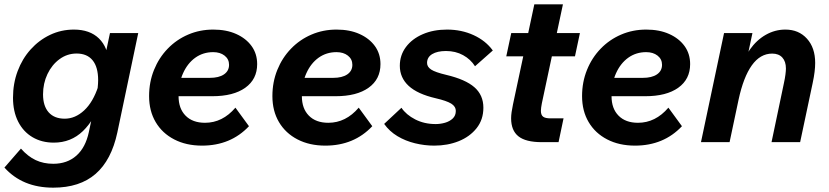

<svg xmlns="http://www.w3.org/2000/svg" viewBox="-29 -656 3827 886"><path d="M-8.6 117.3 67.6 29.7Q99.4 65.8 135.6 82.8Q171.9 99.8 216.7 99.8Q281.1 99.8 323.4 62.3Q365.7 24.9 380.9 -46.2L415.8 -210.5Q419.5 -228.8 421.7 -250.3Q423.9 -271.9 423.9 -286Q423.9 -346.6 398.3 -377.8Q372.8 -409 324.6 -409Q281.2 -409 245.8 -383.1Q210.4 -357.2 190 -314.2Q169.6 -271.2 169.6 -220.5Q169.6 -166.9 195.6 -137.6Q221.7 -108.3 269.7 -108.3Q318.1 -108.3 359.3 -146.5Q400.5 -184.7 424.5 -258.1L448.7 -210.5Q408.9 -104.5 353.7 -51.2Q298.5 2.2 219.1 2.2Q163.4 2.2 120.9 -23Q78.4 -48.1 54.7 -94.9Q31 -141.8 31 -205.1Q31 -270.7 52.4 -327.8Q73.7 -384.9 112.4 -427.9Q151.1 -470.9 202.2 -495.2Q253.4 -519.5 311.9 -519.5Q385.6 -519.5 427.7 -478.5Q469.7 -437.4 473.3 -364.6L449 -364.3L478.5 -503.5H608.9L512.5 -44.8Q485.2 83 412.1 146.5Q339 210 216.7 210Q145.8 210 89.6 186.9Q33.4 163.8 -8.6 117.3Z M744.9 -212V-296.7H938.5Q981.1 -296.7 1004.5 -312.7Q1028 -328.7 1028 -357Q1028 -383.1 1007.4 -399.3Q986.8 -415.4 954.8 -415.4Q908.2 -415.4 872.2 -389.7Q836.3 -363.9 815.7 -318Q795 -272.1 795 -212.3Q795 -154.9 827.4 -122.2Q859.7 -89.4 917.1 -89.4Q997.8 -89.4 1057.4 -159.2L1119.9 -73.6Q1035.4 16 903.2 16Q830.1 16 775 -12.6Q719.8 -41.1 689.4 -92.5Q659 -143.8 659 -212.6Q659 -277.3 681.7 -333.4Q704.3 -389.4 744.8 -431.3Q785.2 -473.2 839 -496.3Q892.8 -519.5 955.1 -519.5Q1015.6 -519.5 1060.9 -499.2Q1106.2 -479 1132 -443.4Q1157.7 -407.8 1157.7 -360.2Q1157.7 -290.4 1103 -251.2Q1048.3 -212 950.6 -212Z M1313.9 -212V-296.7H1507.5Q1550.1 -296.7 1573.5 -312.7Q1597 -328.7 1597 -357Q1597 -383.1 1576.4 -399.3Q1555.8 -415.4 1523.8 -415.4Q1477.2 -415.4 1441.2 -389.7Q1405.3 -363.9 1384.7 -318Q1364 -272.1 1364 -212.3Q1364 -154.9 1396.4 -122.2Q1428.7 -89.4 1486.1 -89.4Q1566.8 -89.4 1626.4 -159.2L1688.9 -73.6Q1604.4 16 1472.2 16Q1399.1 16 1344 -12.6Q1288.8 -41.1 1258.4 -92.5Q1228 -143.8 1228 -212.6Q1228 -277.3 1250.7 -333.4Q1273.3 -389.4 1313.8 -431.3Q1354.2 -473.2 1408 -496.3Q1461.8 -519.5 1524.1 -519.5Q1584.6 -519.5 1629.9 -499.2Q1675.2 -479 1701 -443.4Q1726.7 -407.8 1726.7 -360.2Q1726.7 -290.4 1672 -251.2Q1617.3 -212 1519.6 -212Z M1743.7 -84.2 1823.5 -158.7Q1845.3 -126.3 1887.2 -104.9Q1929 -83.5 1981.5 -83.5Q2003.3 -83.5 2024.6 -89.6Q2045.8 -95.7 2060.1 -109.1Q2074.3 -122.6 2074.3 -143.6Q2074.3 -164.9 2053.1 -177.9Q2031.9 -191 1982.1 -202.5Q1897.4 -222.1 1856.7 -259.8Q1816 -297.6 1816 -352.4Q1816 -401.2 1844.3 -439.1Q1872.7 -477 1921.9 -498.2Q1971 -519.5 2033.8 -519.5Q2100.8 -519.5 2156.6 -493.8Q2212.3 -468.2 2245.1 -423L2163 -350.3Q2142.8 -382.3 2108 -401.5Q2073.2 -420.6 2029.2 -420.6Q1989 -420.6 1965.3 -406.3Q1941.7 -392 1941.7 -365.5Q1941.7 -347.5 1960.6 -335Q1979.6 -322.5 2030.3 -310.5Q2119 -289.5 2160.3 -253.3Q2201.6 -217.1 2201.6 -159Q2201.6 -103.9 2170.3 -64.5Q2139 -25.1 2087.7 -4.5Q2036.4 16 1974.8 16Q1930.4 16 1886.2 5.2Q1842 -5.5 1805 -27.7Q1768 -50 1743.7 -84.2Z M2338.2 -174.1 2436.7 -636H2568.7L2471.4 -179.1Q2469.4 -167.7 2468.2 -159.7Q2467 -151.7 2467 -144.7Q2467 -125.6 2477 -117.7Q2487 -109.8 2511.6 -109.8H2571.5L2548.5 0H2470.7Q2397.2 0 2363.4 -26.9Q2329.6 -53.8 2329.6 -110Q2329.6 -123.3 2331.9 -139.2Q2334.2 -155.2 2338.2 -174.1ZM2307.2 -395.9 2330.2 -503.5H2647.1L2624.2 -395.9Z M2742.9 -212V-296.7H2936.5Q2979.1 -296.7 3002.5 -312.7Q3026 -328.7 3026 -357Q3026 -383.1 3005.4 -399.3Q2984.8 -415.4 2952.8 -415.4Q2906.2 -415.4 2870.2 -389.7Q2834.3 -363.9 2813.7 -318Q2793 -272.1 2793 -212.3Q2793 -154.9 2825.4 -122.2Q2857.7 -89.4 2915.1 -89.4Q2995.8 -89.4 3055.4 -159.2L3117.9 -73.6Q3033.4 16 2901.2 16Q2828.1 16 2773 -12.6Q2717.8 -41.1 2687.4 -92.5Q2657 -143.8 2657 -212.6Q2657 -277.3 2679.7 -333.4Q2702.3 -389.4 2742.8 -431.3Q2783.2 -473.2 2837 -496.3Q2890.8 -519.5 2953.1 -519.5Q3013.6 -519.5 3058.9 -499.2Q3104.2 -479 3130 -443.4Q3155.7 -407.8 3155.7 -360.2Q3155.7 -290.4 3101 -251.2Q3046.3 -212 2948.6 -212Z M3205.7 0 3312.2 -503.5H3443.2L3409.9 -346.8L3383.2 -321.5Q3399.6 -382.4 3430.9 -426.7Q3462.1 -471.1 3504.6 -495.3Q3547.1 -519.5 3595.3 -519.5Q3656.8 -519.5 3694.7 -477.6Q3732.7 -435.8 3732.7 -365.5Q3732.7 -346.7 3730 -324.5Q3727.4 -302.2 3721.1 -272.7L3663.3 0H3531.3L3588.5 -272.7Q3593.1 -293.6 3595.4 -311.4Q3597.7 -329.2 3597.7 -339.9Q3597.7 -372.3 3581.1 -390.5Q3564.5 -408.7 3534.4 -408.7Q3479.1 -408.7 3440.3 -354.4Q3401.6 -300.2 3379.1 -195.6L3337.7 0Z"/></svg>

Font: Wix Madefor Text
Style: Italic
Weight: 400
Italic angle: -12°
Designer: Dalton Maag Ltd
Foundry: Dalton Maag Ltd
Version: Version 3.100